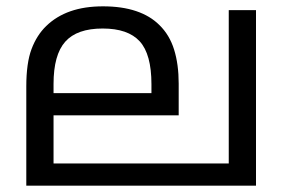

<svg xmlns="http://www.w3.org/2000/svg" viewBox="-20 -586 899 606"><path d="M788 -554V0H63V-313Q63 -387 79.5 -431Q96 -475 126 -504Q158 -535 202.5 -550.5Q247 -566 305 -566Q365 -566 409.5 -551Q454 -536 483 -507Q515 -476 529.5 -429.5Q544 -383 544 -322V-222H149V-70H702V-554ZM304 -496Q223 -496 186 -454.5Q149 -413 149 -321V-292H458V-320Q458 -415 421 -455.5Q384 -496 304 -496Z"/></svg>

Font: lmalayalam85
Style: Book
Weight: 400
Designer: Jelle Bosma - Monotype Design Team
Foundry: Monotype Imaging Inc.
Version: Version 2.003